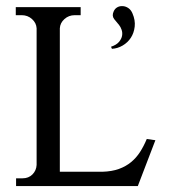

<svg xmlns="http://www.w3.org/2000/svg" viewBox="-20 -623 576 645"><path d="M353 -466Q371 -472 379.5 -482Q388 -492 390 -502.5Q392 -513 388.5 -523Q385 -533 380 -539Q372 -548 363.5 -559Q355 -570 362 -585Q366 -594 374 -598.5Q382 -603 392 -602.5Q402 -602 411 -596Q420 -590 425 -578Q435 -555 432.5 -533.5Q430 -512 419.5 -496Q409 -480 392 -470Q375 -460 356 -459ZM502 -152 443 2H34V-24H56Q76 -24 89 -37Q102 -50 103 -69V-528Q102 -546 87.5 -559Q73 -572 53 -572H33V-599H251V-572H231Q211 -572 196.5 -559Q182 -546 181 -528V-46H324Q356 -47 379.5 -55.5Q403 -64 420.5 -78.5Q438 -93 450.5 -112.5Q463 -132 473 -156Z"/></svg>

Font: Constantine
Style: Regular
Weight: 400
Designer: Dukom Design
Version: Version 1.001;PS 001.001;hotconv 1.0.56;makeotf.lib2.0.21325